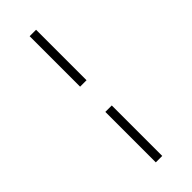

<svg xmlns="http://www.w3.org/2000/svg" viewBox="-317 -798 1076 1076"><g transform="rotate(-45 221.0 -260.0)"><path d="M195 -360V-760H246V-360ZM195 240V-160H246V240Z"/></g></svg>

Font: Noto Serif ExtraCondensed
Style: Regular
Weight: 400
Width: 2
Designer: Monotype Design Team
Foundry: Monotype Imaging Inc.
Version: Version 2.013